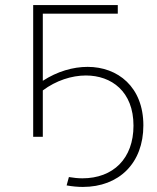

<svg xmlns="http://www.w3.org/2000/svg" viewBox="-20 -540 620 758"><path d="M243 192C265 196 287 198 307 198C450 198 546 104 546 -45C546 -197 445 -276 326 -276C268 -276 206 -258 149 -221V-486H445V-520H111V0H149V-183C201 -222 263 -242 319 -242C420 -242 507 -179 507 -44C507 86 427 164 305 164C288 164 270 162 252 159Z"/></svg>

Font: Montserrat-Alt1 ExtLt
Style: Regular
Weight: 200
Designer: Differentunic
Foundry: Differentunic
Version: Version 7.222